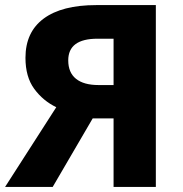

<svg xmlns="http://www.w3.org/2000/svg" viewBox="-27 -734 717 754"><path d="M180 0H-7L194 -313Q142 -338 107.5 -385Q73 -432 73 -507Q73 -608 144.5 -661Q216 -714 351 -714H585V0H419V-269H337ZM356 -582Q241 -582 241 -497Q241 -449 271.5 -424.5Q302 -400 360 -400H419V-582Z"/></svg>

Font: Noto Sans UI ExtraBold
Style: Regular
Weight: 800
Designer: Monotype Design Team
Foundry: Monotype Imaging Inc.
Version: Version 1.001